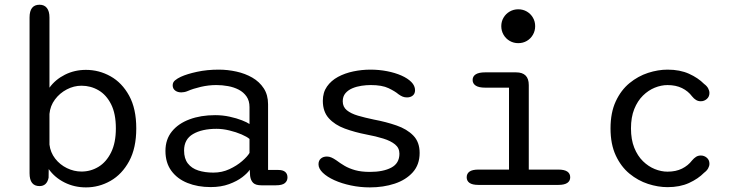

<svg xmlns="http://www.w3.org/2000/svg" viewBox="-20 -782 3135 812"><path d="M147.2 5Q105 5 105 -49.3V-708Q105 -762 147.2 -762Q167.5 -762 178.3 -748.2Q189.2 -734.3 189.2 -708V-411.2Q214 -445.7 254.7 -466.1Q295.3 -486.5 343.5 -486.5Q399 -486.5 447.5 -459.3Q496 -432.2 526.2 -377.2Q556.3 -322.3 556.3 -239Q556.3 -156 526.2 -100.4Q496 -44.8 447.5 -17.2Q399 10.5 343.5 10.5Q294.2 10.5 252.7 -10.4Q211.2 -31.3 186 -67L185.5 -30.3Q178.2 5 147.2 5ZM189.2 -170.5Q193.2 -137.3 213.2 -111.4Q233.3 -85.5 263 -71Q292.7 -56.5 324.7 -56.5Q363.7 -56.5 396.7 -76.6Q429.7 -96.7 449.8 -137.4Q470 -178.2 470 -239Q470 -301.3 449.8 -341.2Q429.7 -381 396.7 -400.2Q363.7 -419.5 324.7 -419.5Q292.3 -419.5 262.4 -403.8Q232.5 -388.2 212.4 -361.2Q192.3 -334.3 189.2 -300.2Z M1085.7 1.7Q1061 1.7 1050.6 -8.7Q1040.2 -19.2 1037.8 -37.7L1036.2 -64.2Q1027.3 -50.2 1004.9 -32.9Q982.5 -15.7 948.7 -3.3Q914.8 9.2 870.8 9.2Q816.2 9.2 772.9 -8.2Q729.7 -25.5 704.7 -59.6Q679.7 -93.7 679.7 -143.8Q679.7 -192.3 706.9 -226Q734.2 -259.7 781.7 -277.3Q829.2 -295 889.8 -295Q921.7 -295 951.3 -288.5Q981 -282 1003.3 -273.2Q1025.7 -264.3 1035.2 -257.5V-329Q1035.2 -355.8 1022.7 -373.9Q1010.2 -392 989.7 -402.7Q969.2 -413.3 944.4 -417.8Q919.7 -422.3 895 -422.3Q862.3 -422.3 829.4 -414.7Q796.5 -407 774.2 -397.2Q766.5 -393.8 759.3 -392.6Q752.2 -391.3 746.8 -391.3Q731 -391.3 720.7 -399.2Q710.3 -407.2 710.3 -421.2Q710.3 -434 720.3 -442.2Q730.3 -450.5 744.8 -457.2Q771 -469.2 813.2 -478.3Q855.5 -487.5 905.2 -487.5Q942.8 -487.5 979.8 -479.3Q1016.7 -471.2 1047 -453.8Q1077.3 -436.3 1095.5 -408.4Q1113.7 -380.5 1113.7 -341V-63.2H1157.3Q1176.3 -63.2 1186.1 -55Q1195.8 -46.8 1195.8 -31.7Q1195.8 -17 1184.8 -7.7Q1173.7 1.7 1146.3 1.7ZM1035.2 -194.3Q1024.8 -203.5 1001.7 -213.5Q978.5 -223.5 950.2 -230.3Q922 -237.2 895.8 -237.2Q834.3 -237.2 796.4 -215.1Q758.5 -193 758.5 -145.5Q758.5 -111.3 774.5 -90.7Q790.5 -70 818.6 -61Q846.7 -52 882.5 -52Q918.7 -52 950 -66.5Q981.3 -81 1003.8 -100.5Q1026.3 -120 1035.2 -135.2Z M1544.2 10.5Q1502.8 10.5 1463.8 2.2Q1424.8 -6 1394 -20Q1363.2 -34 1345.1 -51.5Q1327 -69 1327 -87.2Q1327 -102.7 1336.8 -111.3Q1346.7 -120 1362.5 -120Q1372 -120 1381.2 -116.1Q1390.5 -112.2 1402.7 -103.8Q1418.3 -92 1437.2 -80.8Q1456 -69.7 1482 -62.3Q1508 -55 1544.5 -55Q1600.5 -55 1634.8 -73.1Q1669.2 -91.2 1669.2 -132Q1669.2 -156.2 1650.8 -171.2Q1632.5 -186.2 1601.2 -195.9Q1569.8 -205.7 1530.5 -213Q1480.3 -222.7 1438.2 -238.2Q1396 -253.8 1370.7 -281.8Q1345.3 -309.7 1345.3 -355.5Q1345.3 -391 1362.8 -416Q1380.3 -441 1409.4 -456.8Q1438.5 -472.5 1474.3 -480Q1510.2 -487.5 1546.7 -487.5Q1583.2 -487.5 1617 -480.9Q1650.8 -474.3 1677.5 -462.6Q1704.2 -450.8 1719.8 -435Q1735.3 -419.2 1735.3 -400.5Q1735.3 -386 1725.8 -378Q1716.2 -370 1701.3 -370Q1691.2 -370 1683.2 -373.2Q1675.2 -376.3 1665.2 -383.5Q1651 -395.7 1623.4 -409Q1595.8 -422.3 1547.5 -422.3Q1529.5 -422.3 1509 -419.3Q1488.5 -416.3 1470.3 -408.7Q1452.2 -401 1440.8 -387.6Q1429.5 -374.2 1429.5 -353.7Q1429.5 -330 1446.8 -315.8Q1464 -301.7 1493.7 -292.9Q1523.3 -284.2 1561.3 -276.3Q1612.7 -266.7 1656.8 -251.4Q1701 -236.2 1727.8 -208.8Q1754.7 -181.5 1754.7 -135Q1754.7 -85.7 1725.7 -53.3Q1696.7 -21 1648.9 -5.2Q1601.2 10.5 1544.2 10.5Z M2003 -64.8H2132.7V-411.3H2031.7Q2005.3 -411.3 1992.1 -419.8Q1978.8 -428.3 1978.8 -443.8Q1978.8 -459.3 1992.1 -467.7Q2005.3 -476 2031.7 -476H2162.5Q2216.3 -476 2216.3 -422.2V-64.8H2341.7Q2366.8 -64.8 2379.2 -56.4Q2391.5 -48 2391.5 -32.2Q2391.5 -16.8 2379.2 -8.4Q2366.8 0 2341.7 0H2003Q1978 0 1965.8 -8.4Q1953.7 -16.8 1953.7 -32.2Q1953.7 -48 1965.8 -56.4Q1978 -64.8 2003 -64.8ZM2100 -671.3Q2100 -691.2 2109.6 -707.4Q2119.2 -723.7 2135.6 -733.2Q2152 -742.7 2171.8 -742.7Q2191.8 -742.7 2208.1 -733.2Q2224.3 -723.7 2233.8 -707.4Q2243.3 -691.2 2243.3 -671.3Q2243.3 -651.5 2233.8 -635Q2224.3 -618.5 2208.1 -609Q2191.8 -599.5 2171.8 -599.5Q2152 -599.5 2135.6 -609Q2119.2 -618.5 2109.6 -635Q2100 -651.5 2100 -671.3Z M2803.2 9.5Q2763 9.5 2720.7 -4.2Q2678.3 -18 2642.3 -47.5Q2606.3 -77 2584.2 -124.5Q2562 -172 2562 -239Q2562 -306 2584.2 -353.5Q2606.3 -401 2642.3 -430.5Q2678.3 -460 2720.7 -473.8Q2763 -487.5 2803.2 -487.5Q2855.3 -487.5 2893.9 -470.1Q2932.5 -452.7 2957.8 -427Q2969.7 -418.3 2975 -408.2Q2980.3 -398.2 2980.3 -388.8Q2980.3 -373 2969.2 -363.4Q2958.2 -353.8 2944 -353.8Q2932.5 -353.8 2923.7 -359.2Q2914.8 -364.5 2906.8 -374.5Q2890.3 -396.7 2864.4 -409.4Q2838.5 -422.2 2803 -422.2Q2776.5 -422.2 2749.2 -411.2Q2722 -400.2 2699.2 -377.8Q2676.3 -355.3 2662.4 -320.8Q2648.5 -286.2 2648.5 -239Q2648.5 -191.8 2662.4 -157.2Q2676.3 -122.7 2699.2 -100.3Q2722 -78 2749.2 -67Q2776.5 -56 2803 -56Q2838.5 -56 2864.4 -68.9Q2890.3 -81.8 2906.8 -103.5Q2915 -113.2 2923.8 -118.8Q2932.5 -124.3 2944 -124.3Q2958.2 -124.3 2969.2 -114.9Q2980.3 -105.5 2980.3 -89.5Q2980.3 -79.8 2974.8 -69.9Q2969.3 -60 2957.8 -51.5Q2932.5 -25.7 2893.9 -8.1Q2855.3 9.5 2803.2 9.5Z"/></svg>

Font: Sono ExtraLight
Style: Regular
Weight: 200
Designer: Tyler Finck
Foundry: Tyler Finck
Version: Version 2.112